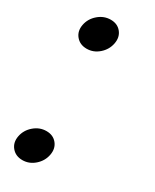

<svg xmlns="http://www.w3.org/2000/svg" viewBox="-151 -590 515 639"><g transform="rotate(30 106.5 -270.0)"><path d="M126 -56Q121 -30 100.5 -12Q80 6 54 6Q28 6 13 -12Q-2 -30 3 -56Q8 -82 29 -100Q50 -118 76 -118Q102 -118 116.5 -100Q131 -82 126 -56ZM126 -484Q121 -458 100.5 -440Q80 -422 54 -422Q28 -422 13 -440Q-2 -458 3 -484Q8 -510 29 -528Q50 -546 76 -546Q102 -546 116.5 -528Q131 -510 126 -484Z"/></g></svg>

Font: SVN-Poppins
Style: Italic
Weight: 400
Italic angle: -10°
Designer: Ninad Kale (Devanagari), Jonny Pinhorn (Latin)
Foundry: Indian Type Foundry
Version: Version 3.002 2017; ttfautohint (v1.8.3)